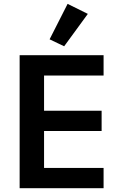

<svg xmlns="http://www.w3.org/2000/svg" viewBox="-20 -988 640 1008"><path d="M523.8 0V-106.2H211.3V-300.4H513.5V-406.6H211.3V-591.6H523.8V-698.2H83.1V0ZM240.4 -781.6 316.8 -745 441.1 -915.1 334.9 -967.7Z"/></svg>

Font: Margiela Mono SemiBold
Style: Regular
Weight: 600
Designer: Mike Abbink, Paul van der Laan, Pieter van Rosmalen
Foundry: Bold Monday
Version: Version 2.003 2021